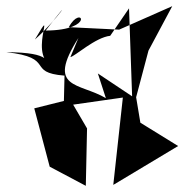

<svg xmlns="http://www.w3.org/2000/svg" viewBox="-63 -538 597 622"><path d="M144 -211 48 -187 98 2 215 64 219 -122 174 -199 335 -222 304 61 514 -65 378 -149 394 -127 378 -223 418 -374 495 -518 323 -442 160 -450C200 -526 249 -440 85 -439C188 -574 122 -473 50 -410C130 -545 14 -339 121 -321C74 -336 113 -368 -43 -369C120 -351 20 -303 146 -293ZM165 -353C179 -355 246 -417 294 -422L355 -511L365 -226L254 -300L280 -220C194 -271 85 -248 191 -415Z"/></svg>

Font: Asimov Silicon
Style: Regular
Weight: 400
Designer: Google
Version: Version 2.000980; 2014